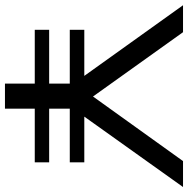

<svg xmlns="http://www.w3.org/2000/svg" viewBox="-16 -728 740 755"><g transform="rotate(90 353.5 -350.0)"><path d="M-3.9 -700.2H102.1L355 -346.2L608.9 -700.2H710.9L434.1 -312H613.8V-254.9H402.8V-173.8H613.8V-117.2H402.8V0H304.2V-117.2H92.8V-173.8H304.2V-254.9H92.8V-312H273.9Z"/></g></svg>

Font: Montserrat Medium
Style: Regular
Weight: 500
Designer: Julieta Ulanovsky
Foundry: Julieta Ulanovsky
Version: Version 7.200